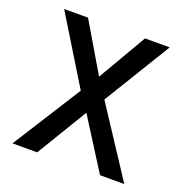

<svg xmlns="http://www.w3.org/2000/svg" viewBox="-122 -787 872 899"><g transform="rotate(20 314.0 -337.0)"><path d="M158 0H35L251 -341L47 -674H166L309 -432L450 -674H573L369 -340L592 0H471L311 -253Z"/></g></svg>

Font: Hind Mysuru Medium
Style: Regular
Weight: 500
Designer: Manushi Parikh, Hitesh Malaviya
Foundry: Indian Type Foundry
Version: Version 0.703;PS 1.0;hotconv 1.0.86;makeotf.lib2.5.63406